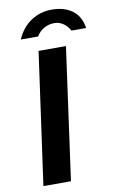

<svg xmlns="http://www.w3.org/2000/svg" viewBox="-101 -983 626 1036"><g transform="rotate(-10 212.5 -465.0)"><path d="M67 -800H162C184 -837 221 -856 260 -856C299 -856 328 -831 345 -800H425C413 -891 344 -930 259 -930C174 -930 103 -883 67 -800ZM151 -723 50 0H201L301 -723Z"/></g></svg>

Font: United Sans
Style: Bold Italic
Weight: 700
Italic angle: -8°
Designer: Pablo Impallari, Rodrigo Fuenzalida (Modified by Dan O. Williams)
Version: Version 1.000;PS 001.000;hotconv 1.0.88;makeotf.lib2.5.64775